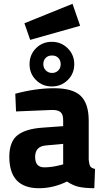

<svg xmlns="http://www.w3.org/2000/svg" viewBox="-20 -974 551 1006"><path d="M107.9 -852.1 359.9 -954.1 399.9 -838.9 138.2 -765.1ZM285.6 -605Q298.3 -618.2 297.9 -638.2Q297.9 -658.2 285.2 -670.9Q272.5 -683.6 252.4 -683.1Q232.4 -683.6 219.7 -670.9Q207 -658.2 207 -638.2Q207 -618.2 220.2 -605Q233.4 -591.8 252.9 -591.8Q272.5 -591.8 285.6 -605ZM168.5 -721.2Q202.1 -754.9 251.5 -754.9Q300.8 -754.9 335 -720.7Q369.1 -686.5 369.1 -637.7Q369.1 -588.4 335 -554.7Q300.8 -521 251.5 -521Q202.1 -521 168.5 -554.7Q134.8 -588.4 134.8 -637.7Q134.8 -687 168.5 -721.2ZM212.9 -97.2Q251 -97.2 295.9 -108.9L311 -112.8V-220.2L220.2 -211.9Q164.1 -207 164.1 -151.9Q164.1 -96.7 212.9 -97.2ZM444.8 -344.2V-136.2Q447.3 -112.3 453.1 -102.5Q459 -92.8 478 -88.9L474.1 12.2Q422.9 11.7 392.6 4.9Q362.3 -2 331.1 -22.9Q259.3 12.2 184.1 12.2Q29.3 12.2 28.8 -151.9Q28.8 -231.9 71.8 -265.6Q114.7 -299.3 204.1 -305.2L311 -313V-344.2Q311 -375 296.9 -386.7Q282.7 -398.4 252 -397.9L64 -390.1L60.1 -482.9Q167 -511.7 263.7 -511.7Q360.4 -511.7 402.3 -472.2Q444.3 -432.1 444.8 -344.2Z"/></svg>

Font: TitilliumWeb-Bold
Style: Bold
Weight: 700
Version: Version 1.001;PS 57.000;hotconv 1.0.70;makeotf.lib2.5.55311